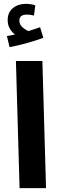

<svg xmlns="http://www.w3.org/2000/svg" viewBox="-20 -981 318 1001"><path d="M82 0 63 -663H201L220 0ZM30 -735 16 -793Q41 -797 58 -801Q42 -813 31 -832Q20 -851 20 -876Q20 -917 47.5 -939Q75 -961 115 -961Q126 -961 140 -959Q154 -957 164 -953L157 -900Q137 -905 121 -905Q81 -905 81 -874Q81 -853 97 -839Q113 -825 129 -819Q161 -829 189 -839L206 -784Q172 -771 124 -757.5Q76 -744 30 -735Z"/></svg>

Font: Noto Sans Arabic ExtCond
Style: Bold
Weight: 700
Width: 2
Designer: Monotype Design Team, Nadine Chahine, Nizar Qandah and Khaled Hosny
Foundry: Monotype Imaging Inc.
Version: Version 2.012; ttfautohint (v1.8.4.7-5d5b)